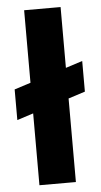

<svg xmlns="http://www.w3.org/2000/svg" viewBox="-52 -754 413 787"><g transform="rotate(-5 154.0 -360.0)"><path d="M11 -274V-400L297 -492V-366ZM78 0V-720H228V0Z"/></g></svg>

Font: DM Sans 24pt Black
Style: Regular
Weight: 900
Designer: Colophon Foundry, Jonny Pinhorn
Foundry: Colophon Foundry
Version: Version 4.004;gftools[0.9.30]